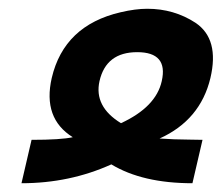

<svg xmlns="http://www.w3.org/2000/svg" viewBox="-20 -414 506 438"><path d="M344 -98Q350 -98 363.5 -97Q377 -96 388 -96Q394 -96 412 -95.5Q430 -95 442 -95L419 4Q305 4 234 -39Q139 4 29 4L52 -95Q119 -95 146 -101Q77 -144 98 -236Q126 -356 255 -386Q289 -394 316 -394Q377 -394 426 -362Q481 -325 460 -236Q437 -140 344 -98ZM349 -229Q364 -295 293 -295Q222 -295 207 -229Q194 -171 256 -133Q336 -170 349 -229Z"/></svg>

Font: Miedinger
Style: Bold-Italic
Weight: 700
Italic angle: -13°
Version: Version 001.000